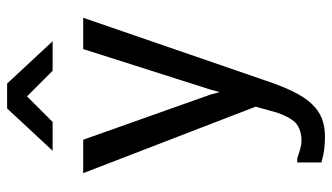

<svg xmlns="http://www.w3.org/2000/svg" viewBox="-217 -563 934 540"><g transform="rotate(-90 250.0 -293.0)"><path d="M63 144V76H75Q89 81 101.5 84.5Q114 88 123 88Q152 88 170 75Q188 62 203 20L220 -41L33 -526H127L254 -168L261 -142L268 -168L382 -526H470L293 -12Q278 33 262.5 64.5Q247 96 228.5 116Q210 136 187.5 145Q165 154 136 154Q119 154 101.5 152Q84 150 63 144ZM285 -740 404 -612H321L249 -684L177 -612H96L215 -740Z"/></g></svg>

Font: D2Coding ligature
Style: Regular
Weight: 400
Monospace: yes
Designer: Yong-Rak Park; Jeong-Hwan Yoon; Sang-Min Lee;
Foundry: NHN Corporation
Version: Version 1.3.2; Build 20180524